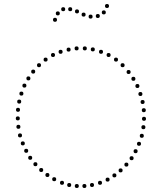

<svg xmlns="http://www.w3.org/2000/svg" viewBox="-20 -940 804 960"><path d="M404 -688Q394 -688 394 -698Q394 -708 404 -708Q414 -708 414 -698Q414 -688 404 -688ZM363 -688Q353 -688 353 -698Q353 -708 363 -708Q373 -708 373 -698Q373 -688 363 -688ZM323 -682Q313 -682 313 -692Q313 -702 323 -702Q333 -702 333 -692Q333 -682 323 -682ZM283 -671Q273 -671 273 -681Q273 -691 283 -691Q293 -691 293 -681Q293 -671 283 -671ZM245 -655Q235 -655 235 -665Q235 -675 245 -675Q255 -675 255 -665Q255 -655 245 -655ZM208 -632Q198 -632 198 -642Q198 -652 208 -652Q218 -652 218 -642Q218 -632 208 -632ZM175 -604Q165 -604 165 -614Q165 -624 175 -624Q185 -624 185 -614Q185 -604 175 -604ZM146 -572Q136 -572 136 -582Q136 -592 146 -592Q156 -592 156 -582Q156 -572 146 -572ZM122 -538Q112 -538 112 -548Q112 -558 122 -558Q132 -558 132 -548Q132 -538 122 -538ZM102 -502Q92 -502 92 -512Q92 -522 102 -522Q112 -522 112 -512Q112 -502 102 -502ZM87 -462Q77 -462 77 -472Q77 -482 87 -482Q97 -482 97 -472Q97 -462 87 -462ZM76 -422Q66 -422 66 -432Q66 -442 76 -442Q86 -442 86 -432Q86 -422 76 -422ZM70 -381Q60 -381 60 -391Q60 -401 70 -401Q80 -401 80 -391Q80 -381 70 -381ZM69 -338Q59 -338 59 -348Q59 -358 69 -358Q79 -358 79 -348Q79 -338 69 -338ZM72 -296Q62 -296 62 -306Q62 -316 72 -316Q82 -316 82 -306Q82 -296 72 -296ZM80 -253Q70 -253 70 -263Q70 -273 80 -273Q90 -273 90 -263Q90 -253 80 -253ZM94 -213Q84 -213 84 -223Q84 -233 94 -233Q104 -233 104 -223Q104 -213 94 -213ZM111 -176Q101 -176 101 -186Q101 -196 111 -196Q121 -196 121 -186Q121 -176 111 -176ZM131 -141Q121 -141 121 -151Q121 -161 131 -161Q141 -161 141 -151Q141 -141 131 -141ZM157 -109Q147 -109 147 -119Q147 -129 157 -129Q167 -129 167 -119Q167 -109 157 -109ZM186 -80Q176 -80 176 -90Q176 -100 186 -100Q196 -100 196 -90Q196 -80 186 -80ZM217 -55Q207 -55 207 -65Q207 -75 217 -75Q227 -75 227 -65Q227 -55 217 -55ZM251 -34Q241 -34 241 -44Q241 -54 251 -54Q261 -54 261 -44Q261 -34 251 -34ZM290 -16Q280 -16 280 -26Q280 -36 290 -36Q300 -36 300 -26Q300 -16 290 -16ZM326 -5Q316 -5 316 -15Q316 -25 326 -25Q336 -25 336 -15Q336 -5 326 -5ZM364 0Q354 0 354 -10Q354 -20 364 -20Q374 -20 374 -10Q374 0 364 0ZM402 0Q392 0 392 -10Q392 -20 402 -20Q412 -20 412 -10Q412 0 402 0ZM440 -5Q430 -5 430 -15Q430 -25 440 -25Q450 -25 450 -15Q450 -5 440 -5ZM480 -16Q470 -16 470 -26Q470 -36 480 -36Q490 -36 490 -26Q490 -16 480 -16ZM518 -32Q508 -32 508 -42Q508 -52 518 -52Q528 -52 528 -42Q528 -32 518 -32ZM552 -53Q542 -53 542 -63Q542 -73 552 -73Q562 -73 562 -63Q562 -53 552 -53ZM583 -78Q573 -78 573 -88Q573 -98 583 -98Q593 -98 593 -88Q593 -78 583 -78ZM612 -107Q602 -107 602 -117Q602 -127 612 -127Q622 -127 622 -117Q622 -107 612 -107ZM638 -139Q628 -139 628 -149Q628 -159 638 -159Q648 -159 648 -149Q648 -139 638 -139ZM658 -174Q648 -174 648 -184Q648 -194 658 -194Q668 -194 668 -184Q668 -174 658 -174ZM675 -211Q665 -211 665 -221Q665 -231 675 -231Q685 -231 685 -221Q685 -211 675 -211ZM689 -251Q679 -251 679 -261Q679 -271 689 -271Q699 -271 699 -261Q699 -251 689 -251ZM697 -294Q687 -294 687 -304Q687 -314 697 -314Q707 -314 707 -304Q707 -294 697 -294ZM700 -336Q690 -336 690 -346Q690 -356 700 -356Q710 -356 710 -346Q710 -336 700 -336ZM699 -379Q689 -379 689 -389Q689 -399 699 -399Q709 -399 709 -389Q709 -379 699 -379ZM693 -420Q683 -420 683 -430Q683 -440 693 -440Q703 -440 703 -430Q703 -420 693 -420ZM682 -460Q672 -460 672 -470Q672 -480 682 -480Q692 -480 692 -470Q692 -460 682 -460ZM667 -500Q657 -500 657 -510Q657 -520 667 -520Q677 -520 677 -510Q677 -500 667 -500ZM647 -536Q637 -536 637 -546Q637 -556 647 -556Q657 -556 657 -546Q657 -536 647 -536ZM623 -570Q613 -570 613 -580Q613 -590 623 -590Q633 -590 633 -580Q633 -570 623 -570ZM593 -604Q583 -604 583 -614Q583 -624 593 -624Q603 -624 603 -614Q603 -604 593 -604ZM560 -632Q550 -632 550 -642Q550 -652 560 -652Q570 -652 570 -642Q570 -632 560 -632ZM523 -655Q513 -655 513 -665Q513 -675 523 -675Q533 -675 533 -665Q533 -655 523 -655ZM485 -671Q475 -671 475 -681Q475 -691 485 -691Q495 -691 495 -681Q495 -671 485 -671ZM444 -683Q434 -683 434 -693Q434 -703 444 -703Q454 -703 454 -693Q454 -683 444 -683ZM255 -831Q245 -831 245 -841Q245 -851 255 -851Q265 -851 265 -841Q265 -831 255 -831ZM269 -863Q259 -863 259 -873Q259 -883 269 -883Q279 -883 279 -873Q279 -863 269 -863ZM296 -884Q286 -884 286 -894Q286 -904 296 -904Q306 -904 306 -894Q306 -884 296 -884ZM331 -884Q321 -884 321 -894Q321 -904 331 -904Q341 -904 341 -894Q341 -884 331 -884ZM365 -873Q355 -873 355 -883Q355 -893 365 -893Q375 -893 375 -883Q375 -873 365 -873ZM398 -857Q388 -857 388 -867Q388 -877 398 -877Q408 -877 408 -867Q408 -857 398 -857ZM433 -847Q423 -847 423 -857Q423 -867 433 -867Q443 -867 443 -857Q443 -847 433 -847ZM469 -850Q459 -850 459 -860Q459 -870 469 -870Q479 -870 479 -860Q479 -850 469 -850ZM499 -868Q489 -868 489 -878Q489 -888 499 -888Q509 -888 509 -878Q509 -868 499 -868ZM515 -900Q505 -900 505 -910Q505 -920 515 -920Q525 -920 525 -910Q525 -900 515 -900Z"/></svg>

Font: Raleway Dots
Style: Regular
Weight: 400
Designer: Matt McInerney, Pablo Impallari, Rodrigo Fuenzalida, Brenda Gallo
Foundry: Matt McInerney, Pablo Impallari, Rodrigo Fuenzalida, Brenda Gallo
Version: Version 1.000